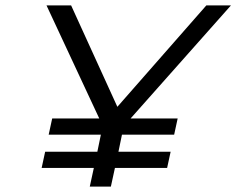

<svg xmlns="http://www.w3.org/2000/svg" viewBox="-20 -690 874 710"><path d="M152 -670 347 -252H173L160 -192H353L340 -129H147L134 -69H327L312 0H390L405 -69H598L611 -129H418L431 -192H624L637 -252H463L834 -670H743L414 -295L243 -670Z"/></svg>

Font: LT Wave Light
Style: Italic
Weight: 300
Designer: Daniel Lyons
Version: Version 2.5 (Glyphs App)